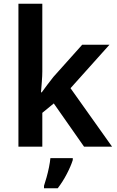

<svg xmlns="http://www.w3.org/2000/svg" viewBox="-20 -780 622 1021"><path d="M205 -400Q205 -378 202.5 -346Q200 -314 198 -289H202Q212 -303 231.5 -329Q251 -355 264 -371L417 -542H562L355 -311L576 0H427L266 -230L205 -180V0H78V-760H205ZM367 71Q357 103 335.5 144.5Q314 186 287 221H214V208Q220 190 227.5 163.5Q235 137 240.5 109.5Q246 82 248 61H367Z"/></svg>

Font: Noto Sans Thai Looped SemiBold
Style: Regular
Weight: 600
Designer: Sasikarn Vongin, Ben Mitchell
Foundry: The Fontpad Ltd
Version: Version 1.001; ttfautohint (v1.8.4.7-5d5b)